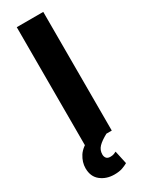

<svg xmlns="http://www.w3.org/2000/svg" viewBox="-236 -751 770 996"><g transform="rotate(-30 148.5 -253.0)"><path d="M228 -710.9V0H69.3V-710.9ZM114.7 -29.8 196.8 -0.5Q158.7 20 141.1 38.6Q123.5 57.1 123.5 83Q123.5 96.2 130.6 105.2Q137.7 114.3 154.3 114.3Q167 114.3 175.5 111.1Q184.1 107.9 190.4 104.5L207.5 183.1Q195.3 190.4 175.8 197.5Q156.2 204.6 127 204.6Q79.1 204.6 45.7 178.2Q12.2 151.9 12.2 101.6Q12.2 65.4 33.7 31.5Q55.2 -2.4 114.7 -29.8Z"/></g></svg>

Font: Vazirmatn RD FD ExtraBold
Style: Regular
Weight: 800
Designer: Saber Rastikerdar
Foundry: Saber Rastikerdar
Version: Version 33.003